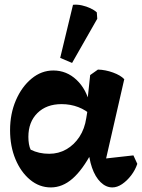

<svg xmlns="http://www.w3.org/2000/svg" viewBox="-20 -805 620 839"><path d="M202 14Q152 14 111.5 -19.5Q71 -53 47.5 -109.5Q24 -166 24 -236Q24 -308 49.5 -367Q75 -426 118 -461.5Q161 -497 213 -497Q271 -497 314.5 -456Q358 -415 373 -347L382 -299Q356 -324 322 -337Q288 -350 249 -350Q183 -350 143.5 -311Q104 -272 104 -207Q104 -190 106.5 -175.5Q109 -161 114 -151Q132 -142 152 -137.5Q172 -133 195 -133Q236 -133 270 -152.5Q304 -172 327 -207Q350 -242 357 -289L364 -332L361 -355L374 -477L408 -501Q441 -500 474 -488Q507 -476 523 -459L436 -79L420 -110L563 -126L580 -89Q571 -62 553 -38.5Q535 -15 513.5 -0.5Q492 14 471 14Q443 14 419.5 -9Q396 -32 382 -72.5Q368 -113 366 -164L399 -118H333L382 -141Q341 -63 297 -24.5Q253 14 202 14ZM295 -530 243 -552 299 -784Q318 -786 338 -781.5Q358 -777 375 -769Q392 -761 403 -751L405 -723Z"/></svg>

Font: Eczar SemiBold
Style: Regular
Weight: 600
Designer: Vaibhav Singh
Foundry: Rosetta Type Foundry
Version: Version 2.000